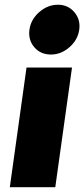

<svg xmlns="http://www.w3.org/2000/svg" viewBox="-20 -782 352 802"><path d="M192.9 -554.2Q149.4 -554.2 123.3 -584.7Q97.2 -615.2 103 -658.2Q108.9 -700.7 143.8 -731.4Q178.7 -762.2 222.2 -762.2Q264.2 -762.2 290.5 -731.2Q316.9 -700.2 311 -658.2Q305.2 -615.7 270.3 -585Q235.4 -554.2 192.9 -554.2ZM21 0 90.8 -500H280.8L210.9 0Z"/></svg>

Font: Human Sans Black
Style: Italic
Weight: 800
Italic angle: -8°
Designer: Tim Radville
Foundry: Continuum
Version: Version 1.000;FEAKit 1.0